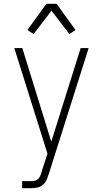

<svg xmlns="http://www.w3.org/2000/svg" viewBox="-20 -772 540 1007"><path d="M96 215V178H143Q153 178 163.5 175.5Q174 173 181 165.5Q188 158 192 148Q196 138 199 128V126L229 34L55 -520H97L249 -29L403 -520H445L237 137Q232 153 225.5 169Q219 185 206 196.5Q193 208 176.5 211.5Q160 215 143 215ZM156 -593 124 -615 223 -752H277L310 -706L376 -615L344 -593L250 -716Z"/></svg>

Font: Iosevka SS18 Extralight
Style: Regular
Weight: 200
Monospace: yes
Designer: Belleve Invis
Foundry: Belleve Invis
Version: Version 25.1.1; ttfautohint (v1.8.4)